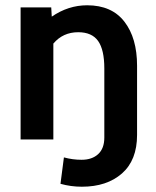

<svg xmlns="http://www.w3.org/2000/svg" viewBox="-20 -528 592 727"><path d="M499 -279V-17Q499 78.5 441.8 128.8Q384.5 179 290 179Q248.5 179 209 168L222 68Q255 77 289 77Q328.5 77 351.8 55.5Q375 34 375 -7V-269Q375 -339.5 351.5 -372.8Q328 -406 276 -406Q218.5 -406 182 -363V0H58V-500H174L176 -465Q238.5 -508 310 -508Q403 -508 451 -446Q499 -384 499 -279Z"/></svg>

Font: Cabin
Style: Bold
Weight: 700
Designer: Pablo Impallari
Foundry: Pablo Impallari. http://www.impallari.com Igino Marini. http://www.ikern.com
Version: Version 3.001;hotconv 1.0.109;makeotfexe 2.5.65596